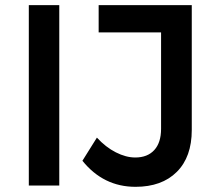

<svg xmlns="http://www.w3.org/2000/svg" viewBox="-20 -720 841 745"><path d="M91.8 0V-700.2H210V0ZM299.8 -96.2 356 -186Q390.1 -148.9 429.4 -128.9Q468.8 -108.9 504.9 -108.9Q552.2 -108.9 578.6 -137.7Q605 -166.5 605 -220.2V-594.2H362.8V-700.2H724.1V-215.8Q724.1 -110.8 666 -53Q607.9 4.9 505.9 4.9Q381.3 4.9 299.8 -96.2Z"/></svg>

Font: Trueno
Style: Rg
Weight: 400
Designer: Julieta Ulanovsky
Foundry: Julieta Ulanovsky
Version: Version 3.001b